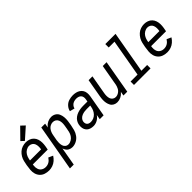

<svg xmlns="http://www.w3.org/2000/svg" viewBox="65 -1719 2869 2869"><g transform="rotate(-45 1500.0 -284.0)"><path d="M219 8Q177 8 137.5 -5Q98 -18 71 -47.5Q44 -77 33 -116.5Q22 -156 26 -199.5Q30 -243 37 -286Q44 -322 52 -358Q60 -394 79.5 -427.5Q99 -461 128.5 -487.5Q158 -514 195 -526Q232 -538 268 -538Q304 -538 337.5 -526Q371 -514 394.5 -489Q418 -464 429 -431Q440 -398 440.5 -361.5Q441 -325 435 -289L424 -229H109Q108 -216 106 -202Q102 -166 113.5 -133Q125 -100 154 -82Q183 -64 219 -64Q299 -64 346 -139L417 -107Q395 -72 364 -45Q333 -18 295 -5Q257 8 219 8ZM121 -301H356Q361 -329 360.5 -357.5Q360 -386 350.5 -411Q341 -436 318 -451Q295 -466 267 -466Q234 -466 203.5 -448Q173 -430 154.5 -400Q136 -370 129 -338Q125 -320 121 -301ZM274 -561 224 -608 386 -773 447 -715Z M459 205 589 -530H670L658 -461Q662 -467 667 -473Q693 -504 729.5 -521Q766 -538 804 -538Q843 -538 875 -519Q907 -500 922 -466.5Q937 -433 940.5 -395.5Q944 -358 939 -319Q934 -280 927 -241Q919 -198 907.5 -155Q896 -112 868 -73.5Q840 -35 798 -13.5Q756 8 712 8Q679 8 650.5 -7Q622 -22 607 -50Q597 -66 591 -85L540 205ZM699 -64Q731 -64 761 -82Q791 -100 809.5 -129Q828 -158 835 -189.5Q842 -221 848 -253L849 -262L854 -289L855 -298L857 -308Q861 -335 860 -362Q859 -389 849 -413.5Q839 -438 816.5 -452Q794 -466 767 -466Q742 -466 717 -454.5Q692 -443 675 -421.5Q658 -400 648.5 -376Q639 -352 634 -326L633 -319L617 -232Q613 -206 613 -180Q613 -151 620.5 -124.5Q628 -98 649 -81Q670 -64 699 -64Z M1158 8Q1124 8 1093 -2.5Q1062 -13 1041.5 -37.5Q1021 -62 1015.5 -95Q1010 -128 1016 -161Q1021 -191 1038 -219.5Q1055 -248 1082 -267.5Q1109 -287 1139 -297.5Q1169 -308 1199.5 -312.5Q1230 -317 1261 -317H1351L1358 -358Q1362 -380 1358 -401.5Q1354 -423 1340 -438Q1326 -453 1305.5 -459.5Q1285 -466 1262 -466Q1236 -466 1210 -457.5Q1184 -449 1165 -427.5Q1146 -406 1141 -380L1064 -400Q1072 -442 1103.5 -477Q1135 -512 1177.5 -525Q1220 -538 1262 -538Q1294 -538 1324.5 -531Q1355 -524 1380 -507.5Q1405 -491 1420.5 -465.5Q1436 -440 1439 -408.5Q1442 -377 1437 -345L1376 0H1295L1308 -76Q1305 -71 1301 -66Q1275 -31 1236.5 -11.5Q1198 8 1158 8ZM1172 -64Q1201 -64 1230.5 -76Q1260 -88 1282 -111.5Q1304 -135 1316.5 -163.5Q1329 -192 1334 -222L1338 -245H1261Q1236 -245 1211 -241Q1186 -237 1161 -226.5Q1136 -216 1117.5 -195.5Q1099 -175 1095 -150Q1091 -127 1099 -105Q1107 -83 1127.5 -73.5Q1148 -64 1172 -64Z M1661 8Q1628 8 1599.5 -7Q1571 -22 1556 -49.5Q1541 -77 1535 -109Q1529 -141 1530.5 -174.5Q1532 -208 1538 -241L1589 -530H1670L1617 -229Q1612 -201 1612 -173.5Q1612 -146 1620 -121Q1628 -96 1649.5 -80Q1671 -64 1699 -64Q1732 -64 1762.5 -84Q1793 -104 1808 -135Q1823 -164 1829 -194L1830 -199V-201L1888 -530H1969L1876 0H1795L1807 -67Q1802 -61 1797 -55Q1771 -25 1734.5 -8.5Q1698 8 1661 8Z M2018 0V-72H2165L2269 -663H2147V-735H2363L2246 -72H2368V0Z M2719 8Q2677 8 2637.5 -5Q2598 -18 2571 -47.5Q2544 -77 2533 -116.5Q2522 -156 2526 -199.5Q2530 -243 2537 -286Q2544 -322 2552 -358Q2560 -394 2579.5 -427.5Q2599 -461 2628.5 -487.5Q2658 -514 2695 -526Q2732 -538 2768 -538Q2804 -538 2837.5 -526Q2871 -514 2894.5 -489Q2918 -464 2929 -431Q2940 -398 2940.5 -361.5Q2941 -325 2935 -289L2924 -229H2609Q2608 -216 2606 -202Q2602 -166 2613.5 -133Q2625 -100 2654 -82Q2683 -64 2719 -64Q2799 -64 2846 -139L2917 -107Q2895 -72 2864 -45Q2833 -18 2795 -5Q2757 8 2719 8ZM2621 -301H2856Q2861 -329 2860.5 -357.5Q2860 -386 2850.5 -411Q2841 -436 2818 -451Q2795 -466 2767 -466Q2734 -466 2703.5 -448Q2673 -430 2654.5 -400Q2636 -370 2629 -338Q2625 -320 2621 -301Z"/></g></svg>

Font: Iosevka SS08
Style: Italic
Weight: 400
Italic angle: -10°
Monospace: yes
Designer: Belleve Invis
Foundry: Belleve Invis
Version: 2.1.0; ttfautohint (v1.8.2)